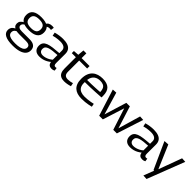

<svg xmlns="http://www.w3.org/2000/svg" viewBox="271 -2038 3633 3633"><g transform="rotate(45 2087.5 -221.5)"><path d="M293 220Q159 220 91 183.5Q23 147 23 74Q23 46 33 22Q43 -2 65.5 -21.5Q88 -41 127 -54L184 -36Q153 -26 134.5 -12Q116 2 108.5 19Q101 36 101 57Q101 91 122 113Q143 135 187.5 146Q232 157 300 157Q374 157 423 144Q472 131 496.5 107Q521 83 521 50Q521 25 509.5 10Q498 -5 474 -12.5Q450 -20 413 -20H232Q176 -20 137 -32.5Q98 -45 77.5 -70.5Q57 -96 57 -133Q57 -171 78 -198.5Q99 -226 141 -247L191 -229Q162 -216 146 -197.5Q130 -179 130 -154Q130 -126 154 -109.5Q178 -93 229 -93H441Q523 -93 565 -59Q607 -25 607 41Q607 97 571.5 137Q536 177 466 198.5Q396 220 293 220ZM306 -202Q187 -202 128 -245Q69 -288 69 -374Q69 -460 128 -503Q187 -546 306 -546Q425 -546 484 -503Q543 -460 543 -374Q543 -288 484 -245Q425 -202 306 -202ZM306 -260Q384 -260 420.5 -287.5Q457 -315 457 -374Q457 -434 420.5 -461Q384 -488 306 -488Q229 -488 191.5 -461Q154 -434 154 -374Q154 -315 191.5 -287.5Q229 -260 306 -260ZM483 -463 445 -505Q459 -539 489.5 -556.5Q520 -574 564 -574Q576 -574 586.5 -573Q597 -572 610 -569L601 -502Q591 -504 581.5 -505Q572 -506 562 -506Q534 -506 514.5 -496Q495 -486 483 -463Z M649 -130Q649 -181 672.5 -212.5Q696 -244 742.5 -262Q789 -280 859.5 -289.5Q930 -299 1024 -305V-372Q1025 -422 988.5 -448Q952 -474 881 -474Q857 -474 827.5 -471.5Q798 -469 766 -463.5Q734 -458 701 -448L687 -517Q736 -531 787.5 -538.5Q839 -546 886 -546Q961 -546 1011.5 -527.5Q1062 -509 1088 -470.5Q1114 -432 1114 -373L1113 -132Q1113 -92 1125 -78.5Q1137 -65 1156 -65Q1163 -65 1170.5 -66Q1178 -67 1186 -70L1195 -8Q1180 1 1162.5 5.5Q1145 10 1126 10Q1085 10 1061 -9.5Q1037 -29 1030 -75Q1002 -52 967 -32.5Q932 -13 890 -1.5Q848 10 799 10Q766 10 738.5 1.5Q711 -7 691 -24.5Q671 -42 660 -68.5Q649 -95 649 -130ZM740 -137Q740 -94 764.5 -72.5Q789 -51 830 -51Q862 -51 896.5 -60.5Q931 -70 964 -87.5Q997 -105 1024 -129V-254Q958 -251 905.5 -244.5Q853 -238 816 -226Q779 -214 759.5 -192.5Q740 -171 740 -137Z M1461 10Q1408 10 1371.5 -9Q1335 -28 1317 -67.5Q1299 -107 1299 -168V-471H1190V-528L1299 -536L1310 -663H1388V-536H1601V-471H1388V-173Q1388 -117 1412 -91Q1436 -65 1489 -65Q1519 -65 1548.5 -70.5Q1578 -76 1608 -85L1621 -17Q1577 -3 1536.5 3.5Q1496 10 1461 10Z M1927 10Q1864 10 1814.5 -5.5Q1765 -21 1730.5 -53Q1696 -85 1677.5 -135Q1659 -185 1659 -253Q1659 -334 1681.5 -390Q1704 -446 1743.5 -480.5Q1783 -515 1835 -530.5Q1887 -546 1946 -546Q2065 -546 2123 -491Q2181 -436 2181 -315Q2181 -308 2181 -297.5Q2181 -287 2180 -276Q2157 -275 2115.5 -272Q2074 -269 2018.5 -266Q1963 -263 1895.5 -260.5Q1828 -258 1752 -258Q1751 -252 1751 -246.5Q1751 -241 1751 -235Q1751 -173 1773.5 -134Q1796 -95 1838.5 -77Q1881 -59 1940 -59Q1979 -59 2019 -63Q2059 -67 2096 -73.5Q2133 -80 2163 -87L2175 -22Q2143 -14 2104 -6.5Q2065 1 2020.5 5.5Q1976 10 1927 10ZM1754 -317Q1814 -317 1868.5 -318.5Q1923 -320 1968.5 -322.5Q2014 -325 2045.5 -327Q2077 -329 2091 -330Q2090 -383 2074 -417Q2058 -451 2025 -467Q1992 -483 1941 -483Q1910 -483 1880 -475.5Q1850 -468 1823.5 -449Q1797 -430 1778.5 -398Q1760 -366 1754 -317Z M2394 0 2226 -533 2314 -538 2447 -89 2585 -536H2679L2820 -89L2951 -538L3039 -533L2867 0H2771L2630 -434L2492 0Z M3075 -130Q3075 -181 3098.5 -212.5Q3122 -244 3168.5 -262Q3215 -280 3285.5 -289.5Q3356 -299 3450 -305V-372Q3451 -422 3414.5 -448Q3378 -474 3307 -474Q3283 -474 3253.5 -471.5Q3224 -469 3192 -463.5Q3160 -458 3127 -448L3113 -517Q3162 -531 3213.5 -538.5Q3265 -546 3312 -546Q3387 -546 3437.5 -527.5Q3488 -509 3514 -470.5Q3540 -432 3540 -373L3539 -132Q3539 -92 3551 -78.5Q3563 -65 3582 -65Q3589 -65 3596.5 -66Q3604 -67 3612 -70L3621 -8Q3606 1 3588.5 5.5Q3571 10 3552 10Q3511 10 3487 -9.5Q3463 -29 3456 -75Q3428 -52 3393 -32.5Q3358 -13 3316 -1.5Q3274 10 3225 10Q3192 10 3164.5 1.5Q3137 -7 3117 -24.5Q3097 -42 3086 -68.5Q3075 -95 3075 -130ZM3166 -137Q3166 -94 3190.5 -72.5Q3215 -51 3256 -51Q3288 -51 3322.5 -60.5Q3357 -70 3390 -87.5Q3423 -105 3450 -129V-254Q3384 -251 3331.5 -244.5Q3279 -238 3242 -226Q3205 -214 3185.5 -192.5Q3166 -171 3166 -137Z M3785 208 3865 0H3848L3606 -535L3703 -541L3902 -76L4073 -540L4163 -535L3874 213Z"/></g></svg>

Font: Georama SemiExpanded
Style: Regular
Weight: 400
Width: 6
Designer: Jean-Baptiste Levee
Foundry: Production Type
Version: Version 1.001